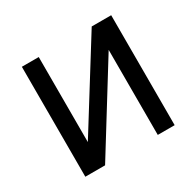

<svg xmlns="http://www.w3.org/2000/svg" viewBox="-124 -685 844 825"><g transform="rotate(-30 298.5 -272.5)"><path d="M423.3 -545.5H519.9V0H436.1V-421.9L174.7 0H76.7V-545.5H160.5V-123.6Z"/></g></svg>

Font: Fast_Sans-Dotted
Style: Regular
Weight: 400
Version: Version 3.018